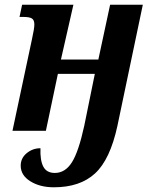

<svg xmlns="http://www.w3.org/2000/svg" viewBox="-20 -556 648 816"><path d="M68 148Q68 116 93.5 95Q119 74 152 74Q150 125 164 152Q178 179 213 179Q257 179 285.5 134Q314 89 338 -21L383 -242H226L175 0H33L116 -390Q126 -435 126 -452Q126 -471 115.5 -477.5Q105 -484 80 -484H63L74 -536H292L239 -303H398L448 -536H587L479 -21Q448 122 384 181Q320 240 209 240Q150 240 109 214.5Q68 189 68 148Z"/></svg>

Font: Noto Serif Narrow
Style: Bold Italic
Weight: 700
Width: 4
Italic angle: -12°
Designer: Monotype Design Team
Foundry: Monotype Imaging Inc.
Version: Version 1.001